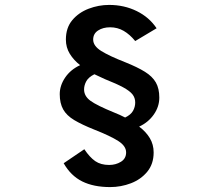

<svg xmlns="http://www.w3.org/2000/svg" viewBox="-20 -746 891 781"><path d="M428 15Q361 15 314.5 -8Q268 -31 239 -82L323 -139Q345 -106 367.5 -90.5Q390 -75 424 -75Q451 -75 472 -88Q493 -101 493 -126Q493 -152 461 -172.5Q429 -193 363 -219Q313 -239 282 -257.5Q251 -276 237 -301Q223 -326 223 -363Q223 -398 245 -430.5Q267 -463 306 -481Q280 -501 264 -527Q248 -553 248 -585Q248 -633 274 -664Q300 -695 340.5 -710.5Q381 -726 424 -726Q485 -726 536 -701Q587 -676 617 -631L530 -579Q508 -606 483 -620.5Q458 -635 428 -635Q399 -635 379 -622Q359 -609 359 -585Q359 -559 392 -538.5Q425 -518 489 -493Q539 -473 569.5 -454Q600 -435 614 -410.5Q628 -386 628 -349Q628 -312 605.5 -280Q583 -248 546 -231Q574 -210 589.5 -184Q605 -158 605 -126Q605 -79 579 -47.5Q553 -16 512.5 -0.5Q472 15 428 15ZM489 -268Q512 -279 521 -295Q530 -311 530 -329Q530 -348 519 -362Q508 -376 481.5 -390.5Q455 -405 407 -424Q396 -429 385.5 -434Q375 -439 364 -444Q340 -432 331 -415.5Q322 -399 322 -382Q322 -355 348 -336Q374 -317 445 -288Q456 -284 467.5 -278.5Q479 -273 489 -268Z"/></svg>

Font: Zen Kaku Gothic Antique
Style: Bold
Weight: 700
Designer: Yoshimichi Ohira
Foundry: Positype
Version: Version 1.001